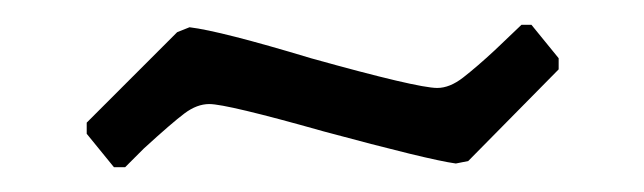

<svg xmlns="http://www.w3.org/2000/svg" viewBox="-20 -341 520 155"><path d="M129 -249.5C135.7 -254.5 142.3 -257 149 -257C158.3 -257 189 -249.7 241 -235C297.7 -219.7 333.3 -211 348 -209L358 -211L431 -285V-294L409 -321H401L379.5 -300.5C369.8 -291.5 361.3 -284.2 354 -278.5C346.7 -272.8 339.7 -270 333 -270C322.3 -270 288.3 -278 231 -294C182.3 -308.7 149.7 -317 133 -319L123 -315L50 -242V-233L72 -206H81L96 -221C111.3 -235 122.3 -244.5 129 -249.5Z"/></svg>

Font: Alegreya Sans
Style: Regular
Weight: 400
Designer: Juan Pablo del Peral
Foundry: Huerta Tipografica
Version: Version 1.000;PS 001.000;hotconv 1.0.70;makeotf.lib2.5.58329